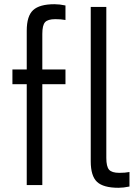

<svg xmlns="http://www.w3.org/2000/svg" viewBox="-20 -879 660 912"><path d="M39 0ZM181 -718V-549H291V-479H181V0H107V-479H39V-549H107V-733Q107 -803 137.5 -831Q168 -859 239 -859Q263 -859 291 -853V-784Q271 -788 243 -788Q207 -788 194 -773.5Q181 -759 181 -718ZM411 -113V-846H485V-129Q485 -88 498 -73Q511 -58 547 -58Q575 -58 595 -62V7Q566 13 543 13Q471 13 441 -15Q411 -43 411 -113Z"/></svg>

Font: Biryani Light
Style: Regular
Weight: 300
Designer: Dan Reynolds and Mathieu Réguer
Foundry: Dan Reynolds and Mathieu Réguer
Version: Version 1.004; ttfautohint (v1.1) -l 5 -r 5 -G 72 -x 0 -D la